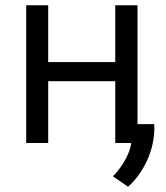

<svg xmlns="http://www.w3.org/2000/svg" viewBox="-20 -542 632 733"><path d="M505 -522V-68H569C574 36 521 125 469 171L411 131C432 112 475 54 481 4H420V-232H164V4H80V-522H164V-305H420V-522Z"/></svg>

Font: Repo Regular
Style: Regular
Weight: 400
Designer: Stefan Peev
Foundry: Context Ltd
Version: Version 1.502